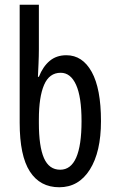

<svg xmlns="http://www.w3.org/2000/svg" viewBox="-20 -780 487 810"><path d="M230 10Q149 10 106 -56.5Q63 -123 63 -262V-760H144V-572Q144 -545 142.5 -511.5Q141 -478 140 -456H144Q161 -499 189.5 -523Q218 -547 260 -547Q328 -547 367 -476.5Q406 -406 406 -269Q406 -139 359 -64.5Q312 10 230 10ZM234 -64Q324 -64 324 -269Q324 -371 301 -422Q278 -473 236 -473Q188 -473 166 -422Q144 -371 144 -276V-261Q144 -162 165.5 -113Q187 -64 234 -64Z"/></svg>

Font: Noto Sans ExtraCondensed
Style: Regular
Weight: 400
Width: 2
Designer: Monotype Design Team
Foundry: Monotype Imaging Inc.
Version: Version 2.013; ttfautohint (v1.8.4.7-5d5b)